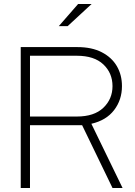

<svg xmlns="http://www.w3.org/2000/svg" viewBox="-20 -934 669 954"><path d="M83 0V-700H365Q436 -700 485.5 -674.5Q535 -649 560.5 -605.5Q586 -562 586 -506Q586 -438 547 -387Q508 -336 434 -319L589 0H539L388 -312H129V0ZM129 -355H362Q448 -355 493.5 -398.5Q539 -442 539 -506Q539 -571 493.5 -614Q448 -657 362 -657H129ZM272 -804 368 -914H435L316 -804Z"/></svg>

Font: Red Hat Display VF
Style: Regular
Weight: 300
Designer: Pentagram, MCKL
Foundry: Pentagram, MCKL
Version: Version 1.023